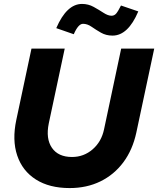

<svg xmlns="http://www.w3.org/2000/svg" viewBox="-20 -947 804 976"><path d="M334 9Q231 9 162.5 -34.5Q94 -78 67.5 -156.5Q41 -235 63 -338L140 -700H309L228 -320Q212 -242 244 -195.5Q276 -149 346 -149Q406 -149 451 -188Q496 -227 509 -290L596 -700H764L673 -273Q654 -185 607 -122Q560 -59 490.5 -25Q421 9 334 9ZM355 -773 266 -804Q319 -927 397 -927Q429 -927 456 -912Q483 -897 506 -882Q529 -867 547 -867Q561 -867 570.5 -878Q580 -889 595 -919L683 -889Q631 -766 552 -766Q519 -766 493 -781Q467 -796 445.5 -811Q424 -826 402 -826Q378 -826 355 -773Z"/></svg>

Font: Red Hat Display Black
Style: Italic
Weight: 900
Italic angle: -12°
Designer: Pentagram, MCKL
Foundry: Pentagram, MCKL
Version: Version 1.023; ttfautohint (v1.8.3)